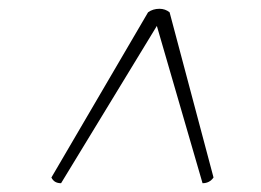

<svg xmlns="http://www.w3.org/2000/svg" viewBox="-20 -726 595 437"><path d="M119 -309Q103 -309 97 -322L317 -698Q328 -706 343 -706Q356 -706 366 -698L466 -322Q457 -309 441 -309L337 -667Z"/></svg>

Font: Petrona ExtraLight
Style: Italic
Weight: 200
Italic angle: -9°
Designer: Ringo R. Seeber
Foundry: Ringo R. Seeber
Version: Version 2.001; ttfautohint (v1.8.3)